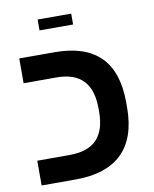

<svg xmlns="http://www.w3.org/2000/svg" viewBox="-86 -836 725 902"><g transform="rotate(-10 276.5 -385.5)"><path d="M498 -315.9V-291Q498 -146.5 423.3 -73.2Q348.6 0 201.2 0H39.1V-118.2H193.8Q280.8 -118.2 323 -161.9Q365.2 -205.6 365.2 -295.9V-309.1Q365.2 -399.4 323 -443.6Q280.8 -487.8 195.8 -487.8H39.1V-606H208Q498 -606 498 -315.9ZM155.8 -719.2V-771H315.9V-719.2Z"/></g></svg>

Font: Libra Sans Modern
Style: Bold
Weight: 700
Foundry: Stefan Peev, Context Ltd
Version: Version 1.000